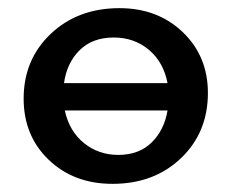

<svg xmlns="http://www.w3.org/2000/svg" viewBox="-20 -445 569 471"><path d="M273 -425Q367 -425 428.5 -366Q490 -307 490 -217Q490 -120 424 -57Q358 6 256 6Q161 6 99.5 -53Q38 -112 38 -203Q38 -299 104.5 -362Q171 -425 273 -425ZM259 -353Q207 -353 175.5 -322Q144 -291 137 -241H391Q381 -293 345 -323Q309 -353 259 -353ZM270 -65Q321 -65 352 -95.5Q383 -126 391 -174H139Q150 -123 186 -94Q222 -65 270 -65Z"/></svg>

Font: EauTest Semibold
Style: Regular
Weight: 600
Designer: Christian Thalmann (Catharsis Fonts)
Version: Version 0.001;PS 000.001;hotconv 1.0.88;makeotf.lib2.5.64775